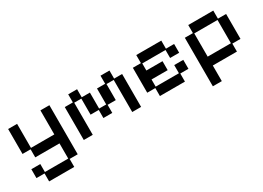

<svg xmlns="http://www.w3.org/2000/svg" viewBox="-19 -1065 2563 1874"><g transform="rotate(-30 1262.5 -128.5)"><path d="M151 193V103H60V3H161V93H424V-78H151V-169H60V-450H161V-179H424V-450H525V103H434V193Z M646 12V-359H737V-450H837V-359H929V-179H1009V-359H1101V-450H1202V-359H1292V12H1192V-350H1111V-169H1019V-78H919V-169H827V-350H747V12Z M1504 12V-78H1413V-359H1504V-450H1786V-359H1878V-260H1776V-350H1514V-270H1696V-169H1514V-88H1776V-180H1878V-79H1786V12Z M1999 188V-359H2090V-450H2372V-359H2464V-78H2372V12H2100V188ZM2100 -88H2362V-350H2100Z"/></g></svg>

Font: Pixelify Sans
Style: Regular
Weight: 400
Designer: Stefie Justprince
Foundry: Typecalism Foundryline
Version: Version 1.000;February 13, 2025;FontCreator 15.0.0.3015 64-b